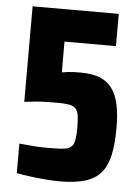

<svg xmlns="http://www.w3.org/2000/svg" viewBox="-51 -728 562 777"><g transform="rotate(5 230.0 -340.0)"><path d="M221 8Q196 8 164.5 5.5Q133 3 102 -1Q71 -5 45 -10V-130Q73 -128 97 -125.5Q121 -123 142.5 -123Q164 -123 182 -123Q213 -123 231 -126Q249 -129 258 -138.5Q267 -148 270 -166.5Q273 -185 273 -215Q273 -246 270 -264.5Q267 -283 257.5 -292.5Q248 -302 230 -305Q212 -308 181 -308Q160 -308 138.5 -307.5Q117 -307 95 -305Q73 -303 50 -300V-688H400V-557H191V-432Q202 -434 214 -435.5Q226 -437 239 -437.5Q252 -438 267 -438Q315 -438 346.5 -425Q378 -412 396.5 -385.5Q415 -359 423 -320Q431 -281 431 -228Q431 -163 421.5 -118Q412 -73 388.5 -45Q365 -17 324 -4.5Q283 8 221 8Z"/></g></svg>

Font: Saira Condensed ExtraBold
Style: Regular
Weight: 800
Width: 3
Designer: Hector Gatti with collaboration of the Omnibus-Type team
Foundry: Omnibus-Type
Version: Version 1.101